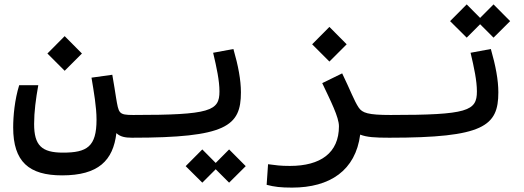

<svg xmlns="http://www.w3.org/2000/svg" viewBox="-20 -624 2384 874"><path d="M262.7 174.3C427.7 174.3 495.1 106.9 509.8 -18.1C526.9 -1.5 549.8 2.9 580.1 2.9C621.6 2.9 627.4 -17.6 627.4 -52.7C627.4 -86.9 620.6 -100.6 585.9 -100.6C519 -100.6 520.5 -108.9 508.3 -179.2C504.4 -201.7 499 -242.2 491.2 -283.7L396.5 -270.5C407.2 -205.6 419.4 -137.7 419.4 -79.1C419.4 43.5 376.5 70.8 266.6 70.8C169.4 70.8 135.3 37.6 135.3 -59.6C135.3 -115.2 143.1 -173.8 154.3 -236.3H67.4C46.9 -170.4 40 -96.2 40 -43.9C40 112.3 111.8 174.3 262.7 174.3ZM274.4 -301.8 353 -380.4 274.4 -459.5 195.8 -380.4Z M580.1 2.9C1010.3 2.9 1076.7 -49.8 1076.7 -203.6C1076.7 -259.8 1064.5 -324.7 1042.5 -400.9L950.2 -383.8C966.3 -315.9 979 -256.3 979 -208C979 -119.1 938.5 -100.6 585.9 -100.6C574.7 -100.6 564 -87.4 564 -52.7C564 -16.6 567.4 2.9 580.1 2.9ZM1022.9 207.5 1098.6 132.3 1022.9 56.2 961.9 117.7 900.9 56.2 825.2 132.3 900.9 207.5 961.9 146.5Z M1619.6 -11.2C1649.9 0.5 1686.5 2.9 1752 2.9C1775.4 2.9 1794.4 -10.3 1794.4 -56.2C1794.4 -90.8 1782.7 -100.6 1757.8 -100.6C1655.3 -100.6 1629.4 -109.9 1612.8 -134.3C1592.3 -164.6 1575.7 -211.4 1537.6 -290L1446.8 -245.6C1484.9 -165 1522.9 -90.8 1522.9 -49.3C1522.9 71.8 1439.5 131.3 1299.8 131.3C1255.9 131.3 1237.3 128.4 1200.2 123.5L1193.8 217.3C1229.5 226.6 1257.3 230 1309.6 230C1482.4 230 1598.6 151.4 1619.6 -11.2ZM1479.5 -343.8 1558.1 -422.4 1479.5 -501.5 1400.9 -422.4Z M1752 2.9C2182.1 2.9 2248.5 -49.8 2248.5 -203.6C2248.5 -259.8 2236.3 -324.7 2214.4 -400.9L2122.1 -383.8C2138.2 -315.9 2150.9 -256.3 2150.9 -208C2150.9 -119.1 2110.4 -100.6 1757.8 -100.6C1746.6 -100.6 1735.8 -87.4 1735.8 -52.7C1735.8 -16.6 1739.3 2.9 1752 2.9ZM2226.6 -452.6 2302.2 -527.8 2226.6 -604 2165.5 -542.5 2104.5 -604 2028.8 -527.8 2104.5 -452.6 2165.5 -513.7Z"/></svg>

Font: Cascadia Mono NF
Style: Regular
Weight: 400
Monospace: yes
Designer: Aaron Bell
Foundry: Saja Typeworks
Version: Version 2404.023